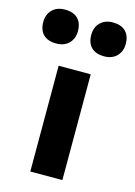

<svg xmlns="http://www.w3.org/2000/svg" viewBox="-184 -866 656 931"><g transform="rotate(15 144.0 -401.0)"><path d="M64 0V-531H225V0ZM265 -632Q223 -632 200.5 -654Q178 -676 178 -717Q178 -755 201.5 -778.5Q225 -802 265 -802Q306 -802 328.5 -780Q351 -758 351 -717Q351 -679 327.5 -655.5Q304 -632 265 -632ZM24 -632Q-18 -632 -40.5 -654Q-63 -676 -63 -717Q-63 -755 -39.5 -778.5Q-16 -802 24 -802Q66 -802 88.5 -780Q111 -758 111 -717Q111 -679 87.5 -655.5Q64 -632 24 -632Z"/></g></svg>

Font: Lexend
Style: Bold
Weight: 700
Designer: Bonnie Shaver-Troup, Thomas Jockin
Foundry: Lexend
Version: Version 1.007; ttfautohint (v1.8.3)